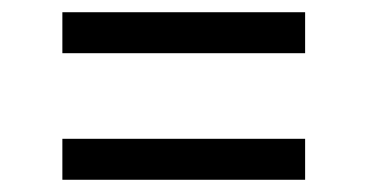

<svg xmlns="http://www.w3.org/2000/svg" viewBox="-20 -404 600 314"><path d="M82 -317V-384H479V-317ZM82 -110V-177H479V-110Z"/></svg>

Font: Hanken Grotesk
Style: Regular
Weight: 400
Designer: Alfredo Marco Pradil
Foundry: Hanken Design Co.
Version: Version 3.013